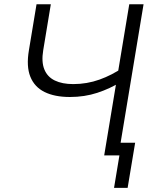

<svg xmlns="http://www.w3.org/2000/svg" viewBox="-20 -748 739 924"><path d="M316.4 -281.2Q243.2 -281.2 194.6 -305.2Q146 -329.1 126 -378.9Q106 -428.7 119.1 -505.9L155.8 -727.5H224.6L188 -506.3Q178.7 -450.2 193.4 -414.1Q208 -377.9 243.7 -360.6Q279.3 -343.3 332.5 -343.3Q398.4 -343.3 459 -365Q519.5 -386.7 573.2 -423.8L562 -354Q509.3 -321.3 448.2 -301.3Q387.2 -281.2 316.4 -281.2ZM481.4 0 602.1 -727.5H670.9L550.3 0ZM528.8 156.2 554.7 0H512.7L522.5 -61H630.4L594.2 156.2Z"/></svg>

Font: Inter 17pt Light
Style: Italic
Weight: 300
Italic angle: -9.3988°
Version: Version 4.001;git-66647c0bb